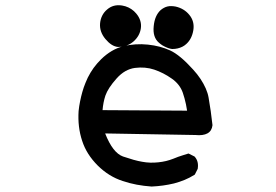

<svg xmlns="http://www.w3.org/2000/svg" viewBox="-20 -678 1040 724"><path d="M551.3 25.4Q522.5 23.4 495.4 18.3Q468.3 13.2 442.4 4.4Q390.6 -12.2 348.6 -53.7Q327.6 -74.7 312.7 -98.1Q297.9 -121.6 289.6 -147.5Q272.5 -199.2 276.4 -259.3Q278.3 -277.8 282 -295.9Q285.6 -314 290.5 -331.3Q295.4 -348.6 302.2 -365.2Q306.2 -375.5 311 -385.3Q315.9 -395 321.3 -404.1Q326.7 -413.1 333 -421.9Q339.4 -430.7 346.4 -438.7Q353.5 -446.8 361.3 -454.6Q400.4 -492.7 445.8 -503.9Q490.7 -514.6 537.6 -509.8Q584.5 -504.9 621.6 -487.8Q658.7 -470.7 708 -416Q724.6 -397.9 736.3 -380.1Q748 -362.3 755.9 -344.5Q763.7 -326.7 766.6 -309.6Q775.4 -259.8 781.2 -206.5V-206.1V-205.6Q778.8 -184.1 762.2 -175Q745.6 -166 717.3 -168.9L376.5 -174.8Q405.3 -101.6 443.8 -87.9Q465.3 -80.6 483.6 -75.4Q502 -70.3 516.6 -67.9Q545.9 -62.5 576.7 -65.9Q591.8 -67.4 606 -70.8Q620.1 -74.2 633.8 -79.6Q642.6 -83.5 651.9 -86.7Q661.1 -89.8 670.4 -92.8Q679.7 -95.7 689 -98.6L690.9 -99.1L692.9 -98.1L712.4 -88.4L713.4 -87.9L714.4 -86.9Q730 -69.3 725.6 -42V-41L725.1 -40.5L715.3 -21L714.4 -19.5L712.9 -18.6Q694.8 -7.3 675.8 0.5Q656.7 8.3 636.2 13.7Q615.7 18.6 594.7 21.5Q573.7 24.4 552.2 25.4H551.8ZM685.5 -260.7Q683.6 -273.4 681.2 -284.9Q678.7 -296.4 675.8 -307.1Q672.9 -317.9 669.4 -328.1Q658.2 -360.4 627.4 -381.8Q596.2 -403.8 561.5 -415.5Q527.8 -426.8 488.8 -421.9Q470.2 -419.4 452.9 -409.7Q435.5 -399.9 419.4 -381.8Q387.2 -345.7 377.4 -317.4Q369.1 -292 366.7 -262.7ZM628.9 -493.2Q625 -493.7 621.3 -494.6Q617.7 -495.6 614 -496.8Q610.4 -498 606.7 -499.8Q603 -501.5 599.4 -503.2Q595.7 -504.9 592.3 -507.1Q588.9 -509.3 585.7 -511.7Q582.5 -514.2 579.1 -517.1Q555.2 -537.6 559.6 -579.1Q561.5 -599.6 568.1 -614.7Q574.7 -629.9 585.9 -640.1Q591.8 -645 598.1 -648.4Q604.5 -651.9 611.6 -653.6Q618.7 -655.3 626.2 -655Q633.8 -654.8 642.1 -653.3Q674.3 -646 693.8 -622.1Q714.4 -597.2 709 -564Q703.6 -531.2 682.6 -512.2Q675.8 -505.9 667.5 -501.7Q659.2 -497.6 649.7 -495.4Q640.1 -493.2 629.9 -493.2H629.4ZM424.3 -501Q400.4 -503.4 377.4 -531Q354.5 -558.6 357.4 -590.3Q358.9 -606 365.5 -619.1Q372.1 -632.3 383.8 -642.1Q407.2 -662.6 440.4 -657.2Q446.8 -656.2 452.9 -654.3Q459 -652.3 464.6 -649.7Q470.2 -647 475.3 -643.6Q480.5 -640.1 485.1 -636Q489.7 -631.8 493.7 -627Q504.4 -614.3 508.8 -600.3Q513.2 -586.4 511.2 -571.8Q507.3 -543 483.9 -522Q472.2 -511.7 457.3 -506.3Q442.4 -501 424.8 -501Z"/></svg>

Font: NaikaiFont
Style: SemiBold
Weight: 600
Version: Version 1.89